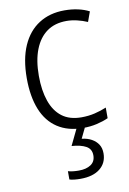

<svg xmlns="http://www.w3.org/2000/svg" viewBox="-88 -596 598 890"><g transform="rotate(-10 211.0 -151.0)"><path d="M270 10Q200 10 151 -22Q102 -54 77.5 -115Q53 -176 53 -262Q53 -352 80.5 -414.5Q108 -477 159 -509.5Q210 -542 279 -542Q313 -542 342.5 -535.5Q372 -529 395 -517L378 -470Q355 -480 329.5 -486Q304 -492 280 -492Q225 -492 187.5 -465Q150 -438 130 -387Q110 -336 110 -263Q110 -195 127.5 -144.5Q145 -94 180.5 -67Q216 -40 272 -40Q305 -40 334.5 -47Q364 -54 390 -65V-15Q366 -4 335.5 3Q305 10 270 10ZM343 142Q343 187 310 213.5Q277 240 218 240Q202 240 188.5 238.5Q175 237 166 234V195Q176 198 189 199.5Q202 201 217 201Q252 201 273.5 186.5Q295 172 295 143Q295 113 270.5 99.5Q246 86 203 83L243 0H283L255 58Q282 61 301.5 72Q321 83 332 100Q343 117 343 142Z"/></g></svg>

Font: Noto Sans Thai SemiCondensed Light
Style: Regular
Weight: 300
Width: 4
Designer: Monotype Design Team
Foundry: Monotype Imaging Inc.
Version: Version 2.001